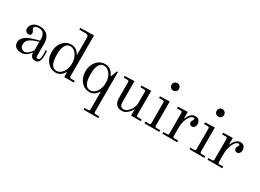

<svg xmlns="http://www.w3.org/2000/svg" viewBox="-32 -1585 3665 2708"><g transform="rotate(30 1800.0 -231.5)"><path d="M43 -92.8Q43 -184.1 179.2 -234.4Q240.7 -256.8 312.5 -272.9V-310.5Q312.5 -328.1 307.6 -345.9Q302.7 -363.8 292.5 -381.1Q282.2 -398.4 263.2 -409.2Q244.1 -419.9 218.8 -419.9Q179.7 -419.9 162.6 -411.1Q137.7 -398.4 137.7 -381.8Q137.7 -367.2 149.4 -352.1Q167.5 -330.1 167.5 -312Q167.5 -294.4 157.7 -282Q147.9 -269.5 125 -269.5Q99.1 -269.5 82.8 -287.6Q66.4 -305.7 66.4 -332Q66.4 -378.9 105.5 -413.1Q144.5 -447.3 213.9 -447.3Q257.3 -447.3 290.8 -433.3Q324.2 -419.4 344 -395Q363.8 -370.6 373.8 -340.3Q383.8 -310.1 383.8 -274.4V-62Q383.8 -49.3 391.4 -42.2Q398.9 -35.2 407.2 -35.2Q421.4 -35.2 430.7 -42.2Q439.9 -49.3 444.1 -64Q448.2 -78.6 449.7 -93.8Q451.2 -108.9 451.2 -131.3Q451.2 -153.8 448.2 -197.8H469.7Q472.7 -168 472.7 -131.3Q472.7 -102.1 470 -80.8Q467.3 -59.6 459.7 -37.6Q452.1 -15.6 435.5 -3.9Q418.9 7.8 393.6 7.8Q356 7.8 334.2 -13.2Q312.5 -34.2 312.5 -76.2L309.6 -77.6Q278.8 -38.6 244.9 -15.4Q210.9 7.8 166 7.8Q111.8 7.8 77.4 -17.1Q43 -42 43 -92.8ZM126 -103.5Q126 -72.8 146.7 -50Q167.5 -27.3 197.3 -27.3Q250 -27.3 312.5 -113.8V-252.4Q244.6 -237.8 189.5 -207Q126 -171.4 126 -103.5Z M725.1 -447.3Q814 -447.3 861.3 -358.4L864.3 -359.4V-635.7Q864.3 -662.1 852.5 -673.8Q840.8 -685.5 814.5 -685.5H714.4V-712.9L935.5 -718.8V-51.8Q935.5 -27.3 960 -27.3H1020.5V0H864.3V-79.1L861.3 -80.1Q809.1 7.8 725.1 7.8Q643.6 7.8 588.4 -56.6Q533.2 -121.1 533.2 -219.7Q533.2 -318.4 588.4 -382.8Q643.6 -447.3 725.1 -447.3ZM725.1 -19.5Q780.3 -19.5 822.3 -76.4Q864.3 -133.3 864.3 -219.7Q864.3 -306.2 822.3 -363Q780.3 -419.9 725.1 -419.9Q616.2 -419.9 616.2 -219.7Q616.2 -19.5 725.1 -19.5Z M1274.9 -447.3Q1328.6 -447.3 1365.7 -418.2Q1402.8 -389.2 1423.3 -340.8H1431.6L1467.8 -439.5H1485.4V210Q1485.4 234.4 1509.8 234.4H1570.3V261.7H1329.1V234.4H1389.6Q1414.1 234.4 1414.1 210V-79.1L1411.1 -80.1Q1358.9 7.8 1274.9 7.8Q1193.4 7.8 1138.2 -56.6Q1083 -121.1 1083 -219.7Q1083 -318.4 1138.2 -382.8Q1193.4 -447.3 1274.9 -447.3ZM1274.9 -19.5Q1330.1 -19.5 1372.1 -76.4Q1414.1 -133.3 1414.1 -219.7Q1414.1 -306.2 1372.1 -363Q1330.1 -419.9 1274.9 -419.9Q1166 -419.9 1166 -219.7Q1166 -19.5 1274.9 -19.5Z M1595.7 -412.1V-439.5L1752 -445.3V-111.3Q1752 -70.3 1765.9 -46.9Q1779.8 -23.4 1817.4 -23.4Q1844.2 -23.4 1865.7 -39.3Q1887.2 -55.2 1910.2 -83.5Q1925.8 -102.1 1939.5 -137.2Q1953.1 -172.4 1953.1 -201.2V-387.7Q1953.1 -412.1 1928.7 -412.1H1868.2V-439.5L2024.4 -445.3V-51.8Q2024.4 -27.3 2048.8 -27.3H2109.4V0H1953.1V-98.1L1949.2 -100.6Q1925.8 -56.2 1887.5 -24.2Q1849.1 7.8 1808.6 7.8Q1767.6 7.8 1744.6 -3.9Q1710.9 -21 1695.8 -53.7Q1680.7 -86.4 1680.7 -124V-387.7Q1680.7 -412.1 1656.2 -412.1Z M2169.9 0V-27.3H2230.5Q2254.9 -27.3 2254.9 -51.8V-387.7Q2254.9 -412.1 2230.5 -412.1H2169.9V-439.5L2326.2 -445.3V-51.8Q2326.2 -27.3 2350.6 -27.3H2411.1V0ZM2247.1 -620.1Q2229.5 -637.7 2229.5 -663.1Q2229.5 -688.5 2247.1 -706.1Q2264.6 -723.6 2290 -723.6Q2315.4 -723.6 2333 -706.1Q2350.6 -688.5 2350.6 -663.1Q2350.6 -637.7 2333 -620.1Q2315.4 -602.5 2290 -602.5Q2264.6 -602.5 2247.1 -620.1Z M2462.9 0V-27.3H2523.4Q2547.9 -27.3 2547.9 -51.8V-387.7Q2547.9 -412.1 2523.4 -412.1H2462.9V-439.5L2619.1 -445.3V-341.3L2624 -339.4Q2668.5 -447.3 2745.1 -447.3Q2764.6 -447.3 2779.8 -441.2Q2794.9 -435.1 2803.5 -425.8Q2812 -416.5 2817.4 -404.3Q2822.8 -392.1 2824.5 -381.8Q2826.2 -371.6 2826.2 -361.3Q2826.2 -335.9 2810.8 -315.2Q2795.4 -294.4 2772.5 -294.4Q2750 -294.4 2737.5 -307.9Q2725.1 -321.3 2725.1 -341.3Q2725.1 -359.9 2738.3 -376Q2749 -388.2 2749 -399.9Q2749 -416 2729.5 -416Q2701.7 -416 2675.8 -382.6Q2649.9 -349.1 2634.5 -298.3Q2619.1 -247.6 2619.1 -197.3V-51.8Q2619.1 -27.3 2643.6 -27.3H2704.1V0Z M2904.3 0V-27.3H2964.8Q2989.3 -27.3 2989.3 -51.8V-387.7Q2989.3 -412.1 2964.8 -412.1H2904.3V-439.5L3060.5 -445.3V-51.8Q3060.5 -27.3 3085 -27.3H3145.5V0ZM2981.4 -620.1Q2963.9 -637.7 2963.9 -663.1Q2963.9 -688.5 2981.4 -706.1Q2999 -723.6 3024.4 -723.6Q3049.8 -723.6 3067.4 -706.1Q3085 -688.5 3085 -663.1Q3085 -637.7 3067.4 -620.1Q3049.8 -602.5 3024.4 -602.5Q2999 -602.5 2981.4 -620.1Z M3197.3 0V-27.3H3257.8Q3282.2 -27.3 3282.2 -51.8V-387.7Q3282.2 -412.1 3257.8 -412.1H3197.3V-439.5L3353.5 -445.3V-341.3L3358.4 -339.4Q3402.8 -447.3 3479.5 -447.3Q3499 -447.3 3514.2 -441.2Q3529.3 -435.1 3537.8 -425.8Q3546.4 -416.5 3551.8 -404.3Q3557.1 -392.1 3558.8 -381.8Q3560.5 -371.6 3560.5 -361.3Q3560.5 -335.9 3545.2 -315.2Q3529.8 -294.4 3506.8 -294.4Q3484.4 -294.4 3471.9 -307.9Q3459.5 -321.3 3459.5 -341.3Q3459.5 -359.9 3472.7 -376Q3483.4 -388.2 3483.4 -399.9Q3483.4 -416 3463.9 -416Q3436 -416 3410.2 -382.6Q3384.3 -349.1 3368.9 -298.3Q3353.5 -247.6 3353.5 -197.3V-51.8Q3353.5 -27.3 3377.9 -27.3H3438.5V0Z"/></g></svg>

Font: Theano Modern
Style: Regular
Weight: 400
Designer: Alexey Kryukov
Version: Version 2.00